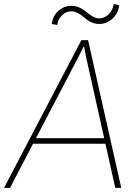

<svg xmlns="http://www.w3.org/2000/svg" viewBox="-42 -904 660 924"><path d="M130.9 -238.8H459.5L370.1 -639.2L362.8 -679.2H359.9L340.3 -639.2ZM465.3 -212.4H117.2L6.3 0H-22.5L349.6 -710.9H381.8L541.5 0H512.7ZM434.1 -788.6Q398.4 -789.1 363.8 -819.3Q329.1 -849.6 302.7 -849.6Q276.4 -849.6 256.8 -831.1Q236.8 -812.5 233.4 -783.7L207 -788.6Q212.4 -829.1 239.7 -852.5Q267.1 -876 302.7 -876Q338.4 -876 374.5 -845.7Q410.6 -815.4 435.5 -815.4Q460 -815.4 480.5 -835Q501 -854.5 505.4 -884.3L531.7 -879.4Q526.4 -837.4 498 -813Q469.7 -788.6 434.1 -788.6Z"/></svg>

Font: Roboto-ThinItalic
Style: Italic
Weight: 250
Italic angle: -12°
Designer: Google
Version: Version 1.100141; 2013; ttfautohint (v0.94.14-c901) -l 8 -r 